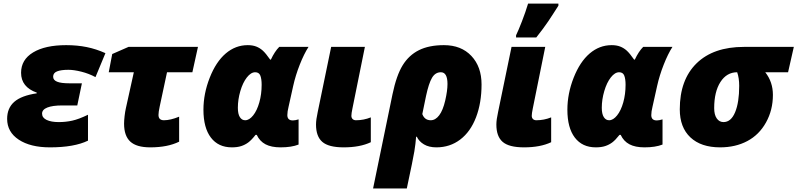

<svg xmlns="http://www.w3.org/2000/svg" viewBox="-20 -816 4469 1076"><path d="M413.1 -225.1H329.1Q274.4 -225.1 245.1 -213.4Q215.8 -201.7 215.8 -179.2Q215.8 -156.2 241.2 -144Q266.6 -131.8 309.1 -131.8Q348.6 -131.8 385 -139.9Q421.4 -147.9 473.1 -172.9V-27.8Q396 9.8 259.8 9.8Q150.4 9.8 85.2 -33.2Q20 -76.2 20 -149.9Q20 -210.4 60.1 -245.4Q100.1 -280.3 186 -293V-296.9Q98.1 -328.1 98.1 -408.2Q98.1 -481.4 165.5 -522.2Q232.9 -563 351.1 -563Q412.6 -563 465.8 -552.2Q519 -541.5 570.8 -518.1L515.1 -383.8Q478 -403.8 436 -414.3Q394 -424.8 363.8 -424.8Q321.8 -424.8 299.8 -416Q277.8 -407.2 277.8 -386.2Q277.8 -367.2 299.8 -358.2Q321.8 -349.1 369.1 -349.1H439Z M868.2 -171.9Q868.2 -142.1 898.9 -142.1Q935.5 -142.1 983.9 -162.1V-22Q919.4 9.8 822.3 9.8Q745.1 9.8 710.2 -22.5Q675.3 -54.7 675.3 -123Q675.3 -139.6 678.2 -165.3Q681.2 -190.9 685.1 -208L730 -411.1H589.4L608.9 -513.2L700.2 -553.2H1089.4L1058.1 -411.1H916L875 -219.2Q868.2 -188 868.2 -171.9Z M1368.2 -563Q1395.5 -563 1415.8 -555.2Q1436 -547.4 1452.6 -532.5Q1469.2 -517.6 1494.1 -481.9H1498Q1519.5 -527.8 1544.9 -553.2H1709Q1683.6 -513.7 1659.9 -453.6Q1636.2 -393.6 1623 -334L1597.2 -217.8Q1590.3 -190.4 1590.3 -170.9Q1590.3 -141.1 1621.1 -141.1Q1633.8 -141.1 1653.3 -147V-5.9Q1613.8 9.8 1552.2 9.8Q1500.5 9.8 1468 -7.3Q1435.5 -24.4 1418.9 -60.1H1412.1Q1389.2 -30.8 1371.3 -17.6Q1353.5 -4.4 1331.8 2.7Q1310.1 9.8 1279.3 9.8Q1203.6 9.8 1161.9 -44.9Q1120.1 -99.6 1120.1 -201.2Q1120.1 -291 1155.3 -380.4Q1190.4 -469.7 1245.1 -516.4Q1299.8 -563 1368.2 -563ZM1354 -142.1Q1377 -142.1 1398.7 -169.2Q1420.4 -196.3 1433.3 -242.2Q1446.3 -288.1 1446.3 -340.8Q1446.3 -373.5 1439 -392.3Q1431.6 -411.1 1410.2 -411.1Q1386.2 -411.1 1363.5 -382.1Q1340.8 -353 1326.9 -305.7Q1313 -258.3 1313 -211.9Q1313 -177.2 1324.2 -159.7Q1335.4 -142.1 1354 -142.1Z M2058.1 -19Q1997.6 9.8 1905.8 9.8Q1821.8 9.8 1786.4 -20.8Q1751 -51.3 1751 -118.2Q1751 -145 1760.7 -189L1835.9 -553.2H2024.9L1955.1 -208Q1949.2 -179.7 1949.2 -167Q1949.2 -155.8 1956.1 -148.9Q1962.9 -142.1 1975.1 -142.1Q2018.1 -142.1 2058.1 -158.2Z M2678.7 -342.8Q2678.7 -239.3 2647.7 -158.4Q2616.7 -77.6 2559.1 -33.9Q2501.5 9.8 2425.8 9.8Q2383.8 9.8 2356 -6.8Q2328.1 -23.4 2315.9 -49.8H2312Q2309.1 -10.7 2302 32.7Q2294.9 76.2 2259.8 240.2H2070.8L2179.7 -288.1Q2201.7 -393.6 2236.6 -450.2Q2271.5 -506.8 2327.9 -534.9Q2384.3 -563 2467.8 -563Q2564.9 -563 2621.8 -502.4Q2678.7 -441.9 2678.7 -342.8ZM2450.7 -411.1Q2419.4 -411.1 2401.1 -380.1Q2382.8 -349.1 2367.7 -278.8L2346.7 -176.8Q2359.4 -142.1 2394 -142.1Q2420.4 -142.1 2441.4 -169.9Q2462.4 -197.8 2475.1 -252.7Q2487.8 -307.6 2487.8 -345.2Q2487.8 -411.1 2450.7 -411.1Z M3068.8 -19Q3008.3 9.8 2916.5 9.8Q2832.5 9.8 2797.1 -20.8Q2761.7 -51.3 2761.7 -118.2Q2761.7 -145 2771.5 -189L2846.7 -553.2H3035.6L2965.8 -208Q2960 -179.7 2960 -167Q2960 -155.8 2966.8 -148.9Q2973.6 -142.1 2985.8 -142.1Q3028.8 -142.1 3068.8 -158.2ZM2872.1 -618.2Q2884.8 -644 2905.3 -697Q2925.8 -750 2939.5 -795.9H3109.4V-784.2Q3095.2 -762.2 3081.5 -740.7Q3067.9 -719.2 3053.2 -697.5Q3038.6 -675.8 3021.7 -653.3Q3004.9 -630.9 2985.4 -606H2872.1Z M3407.7 -563Q3435.1 -563 3455.3 -555.2Q3475.6 -547.4 3492.2 -532.5Q3508.8 -517.6 3533.7 -481.9H3537.6Q3559.1 -527.8 3584.5 -553.2H3748.5Q3723.1 -513.7 3699.5 -453.6Q3675.8 -393.6 3662.6 -334L3636.7 -217.8Q3629.9 -190.4 3629.9 -170.9Q3629.9 -141.1 3660.6 -141.1Q3673.3 -141.1 3692.9 -147V-5.9Q3653.3 9.8 3591.8 9.8Q3540 9.8 3507.6 -7.3Q3475.1 -24.4 3458.5 -60.1H3451.7Q3428.7 -30.8 3410.9 -17.6Q3393.1 -4.4 3371.3 2.7Q3349.6 9.8 3318.8 9.8Q3243.2 9.8 3201.4 -44.9Q3159.7 -99.6 3159.7 -201.2Q3159.7 -291 3194.8 -380.4Q3230 -469.7 3284.7 -516.4Q3339.4 -563 3407.7 -563ZM3393.6 -142.1Q3416.5 -142.1 3438.2 -169.2Q3460 -196.3 3472.9 -242.2Q3485.8 -288.1 3485.8 -340.8Q3485.8 -373.5 3478.5 -392.3Q3471.2 -411.1 3449.7 -411.1Q3425.8 -411.1 3403.1 -382.1Q3380.4 -353 3366.5 -305.7Q3352.5 -258.3 3352.5 -211.9Q3352.5 -177.2 3363.8 -159.7Q3375 -142.1 3393.6 -142.1Z M4311.5 -284.2Q4311.5 -199.2 4272.9 -129.9Q4234.4 -60.5 4168 -25.4Q4101.6 9.8 4015.6 9.8Q3908.7 9.8 3849.1 -46.1Q3789.6 -102.1 3789.6 -203.1Q3789.6 -369.1 3883.8 -461.2Q3978 -553.2 4149.4 -553.2H4428.7L4396.5 -411.1H4268.6Q4311.5 -356.9 4311.5 -284.2ZM4111.3 -411.1Q4052.7 -411.1 4017.6 -356.7Q3982.4 -302.2 3982.4 -210Q3982.4 -172.9 3996.8 -152.3Q4011.2 -131.8 4034.7 -131.8Q4076.7 -131.8 4099.6 -186.8Q4122.6 -241.7 4122.6 -335Q4122.6 -378.4 4111.3 -411.1Z"/></svg>

Font: Open Sans Extrabold
Style: Italic
Weight: 800
Italic angle: -12°
Foundry: Ascender Corporation
Version: Version 1.10